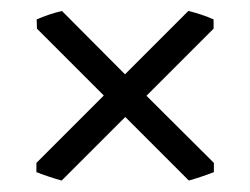

<svg xmlns="http://www.w3.org/2000/svg" viewBox="-20 -446 450 345"><path d="M45.4 -153.3 166.5 -274.4 46.4 -394.5 45.9 -411.1Q55.7 -415.5 68.1 -419.7Q80.6 -423.8 91.3 -426.3L204.6 -312.5L318.4 -426.3Q329.1 -423.8 341.6 -419.7Q354 -415.5 363.8 -411.1V-394.5L243.2 -273.9L364.3 -153.3V-136.7Q354.5 -132.8 341.3 -128.4Q328.1 -124 319.3 -121.6L205.1 -235.8L90.8 -121.6Q81.5 -124 68.4 -128.4Q55.2 -132.8 45.4 -136.7Z"/></svg>

Font: Gentium Plus CyrE
Style: Regular
Weight: 400
Designer: J. Victor Gaultney, Annie Olsen, Iska Routamaa, Becca Hirsbrunner
Foundry: SIL International
Version: Version 5.000